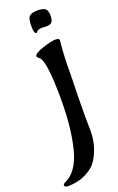

<svg xmlns="http://www.w3.org/2000/svg" viewBox="-250 -678 640 1043"><g transform="rotate(-20 69.5 -156.0)"><path d="M136 -535 112 -536Q85 -536 77 -523Q75 -520 72 -520Q59 -520 59 -564.5Q59 -609 72.5 -621Q86 -633 120 -633Q154 -633 165.5 -621.5Q177 -610 177 -583Q177 -556 168 -545.5Q159 -535 136 -535ZM179 -440Q170 -359 170 -250Q166 -103 166 3L167 82Q167 134 151.5 178.5Q136 223 114.5 251Q93 279 49.5 300Q6 321 -52 321Q-70 321 -70 308Q-70 301 -54 294Q16 261 45.5 146Q75 31 75 -134Q75 -366 39 -388Q29 -395 29 -400Q29 -417 81 -434Q133 -451 156 -451Q179 -451 179 -440Z"/></g></svg>

Font: Aladin
Style: Regular
Weight: 400
Designer: Angel Koziupa and Alejandro Paul
Foundry: Angel Koziupa and Alejandro Paul
Version: Version 1.000